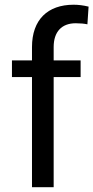

<svg xmlns="http://www.w3.org/2000/svg" viewBox="-20 -780 389 800"><path d="M203.6 -459H315.9V-528.3H203.6V-584C203.6 -647.9 237.3 -683.1 295.4 -683.1C314.5 -683.1 330.6 -681.6 344.2 -678.7L349.1 -752.4C327.1 -757.8 306.6 -760.3 286.6 -760.3C178.7 -760.3 113.3 -697.8 113.3 -584V-528.3H29.8V-459H113.3V0H203.6Z"/></svg>

Font: Vazirmatn
Style: Regular
Weight: 400
Designer: Saber Rastikerdar
Foundry: Saber Rastikerdar
Version: Version 33.003